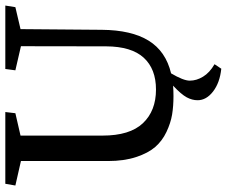

<svg xmlns="http://www.w3.org/2000/svg" viewBox="-84 -563 836 708"><g transform="rotate(-90 334.0 -209.0)"><path d="M390.6 72.8Q390.6 97.7 405.3 121.8Q419.9 146 451.2 164.1L434.6 189Q382.8 183.6 350.6 158.7Q318.4 133.8 318.4 101.6Q318.4 81.5 329.1 61.5Q339.8 41.5 372.1 11.2Q356 12.7 333.5 12.7Q296.4 12.7 265.4 7.6Q234.4 2.4 201.4 -13.2Q168.5 -28.8 146 -54.7Q123.5 -80.6 108.9 -125Q94.2 -169.4 94.2 -229V-549.8L3.9 -570.3L10.3 -607.4H274.9L270.5 -570.3L188 -551.3V-249Q188 -148.4 233.6 -100.1Q279.3 -51.8 357.9 -51.8Q433.6 -51.8 475.1 -96.9Q516.6 -142.1 517.1 -235.4L517.6 -549.8L428.7 -570.3L433.6 -607.4H667.5L661.6 -570.3L580.6 -551.3L578.1 -251.5Q577.1 -142.1 538.1 -78.9Q499 -15.6 417.5 3.9Q390.6 49.3 390.6 72.8Z"/></g></svg>

Font: Neuton
Style: Regular
Weight: 400
Designer: Brian M Zick
Version: Version 1.3